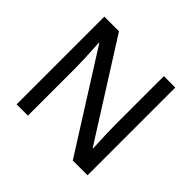

<svg xmlns="http://www.w3.org/2000/svg" viewBox="-168 -909 1105 1105"><g transform="rotate(45 384.0 -357.0)"><path d="M672.9 0H552.7L183.1 -585H179.2Q180.7 -558.6 182.6 -527.1Q184.6 -495.6 185.8 -461.2Q187 -426.8 187.5 -391.6V0H95.7V-713.9H214.8L583 -131.8H586.4Q585.4 -153.3 584 -185.1Q582.5 -216.8 581.3 -252.2Q580.1 -287.6 580.1 -319.3V-713.9H672.9Z"/></g></svg>

Font: Open Sans Medium
Style: Regular
Weight: 500
Designer: Monotype Design Team
Foundry: Monotype Imaging Inc.
Version: Version 3.000